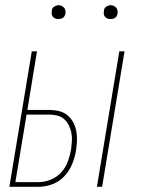

<svg xmlns="http://www.w3.org/2000/svg" viewBox="-20 -717 540 737"><path d="M352 0 438 -520H458L372 0ZM16 0 102 -520H122L85 -295H171Q189 -295 207 -290.5Q225 -286 238.5 -275Q252 -264 260.5 -248.5Q269 -233 272.5 -215.5Q276 -198 275.5 -179Q275 -160 272 -141Q268 -115 257.5 -88.5Q247 -62 227.5 -41Q208 -20 181.5 -10Q155 0 128 0ZM39 -18H129Q152 -18 175 -27.5Q198 -37 215 -55.5Q232 -74 240.5 -97.5Q249 -121 253 -144Q255 -160 256 -176Q257 -192 254 -207Q251 -222 244.5 -235.5Q238 -249 227 -259Q216 -269 201.5 -273Q187 -277 171 -277H82ZM404 -644Q398 -644 392.5 -646Q387 -648 383 -652.5Q379 -657 378.5 -663.5Q378 -670 379 -676Q379 -681 381.5 -685Q384 -689 388 -691.5Q392 -694 396 -695.5Q400 -697 405 -697Q411 -697 416.5 -694.5Q422 -692 426 -687.5Q430 -683 431 -676.5Q432 -670 431 -664Q430 -659 427.5 -655Q425 -651 421.5 -648.5Q418 -646 413.5 -645Q409 -644 404 -644ZM204 -644Q198 -644 192.5 -646Q187 -648 183 -652.5Q179 -657 178.5 -663.5Q178 -670 179 -676Q179 -681 181.5 -685Q184 -689 188 -691.5Q192 -694 196 -695.5Q200 -697 205 -697Q211 -697 216.5 -694.5Q222 -692 226 -687.5Q230 -683 231 -676.5Q232 -670 231 -664Q230 -659 227.5 -655Q225 -651 221.5 -648.5Q218 -646 213.5 -645Q209 -644 204 -644Z"/></svg>

Font: Iosevka Term Curly Th Obl
Style: Regular
Weight: 100
Italic angle: -9°
Designer: Belleve Invis
Foundry: Belleve Invis
Version: Version 32.3.0